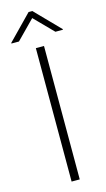

<svg xmlns="http://www.w3.org/2000/svg" viewBox="-152 -966 559 1011"><g transform="rotate(-15 127.5 -460.5)"><path d="M149.5 -727.3V0H105.1V-727.3ZM28.1 -784.1 127.5 -885.3 226.9 -784.1H267.8V-787.6L137.4 -921.2H117.5L-12.8 -787.6V-784.1Z"/></g></svg>

Font: Inter UI Extra Light
Style: Regular
Weight: 200
Designer: Rasmus Andersson
Foundry: rsms
Version: 3.2;8d6f07862